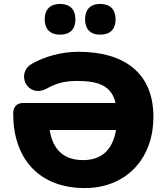

<svg xmlns="http://www.w3.org/2000/svg" viewBox="-20 -944 845 975"><path d="M411 11C615 11 759 -132 759 -351C759 -577 607 -681 378 -681C288 -681 204 -655 144 -621C57 -574 117 -444 215 -493C262 -519 303 -533 372 -533C484 -533 547 -506 567 -421H98C65 -421 47 -402 47 -366C47 -144 173 11 411 11ZM489 -768C540 -768 567 -796 567 -846C567 -896 539 -924 489 -924C439 -924 412 -896 412 -846C412 -796 439 -768 489 -768ZM285 -768C336 -768 363 -796 363 -846C363 -896 335 -924 285 -924C235 -924 207 -896 207 -846C207 -796 235 -768 285 -768ZM232 -284H569C552 -181 494 -131 402 -131C306 -131 249 -181 232 -284Z"/></svg>

Font: SN Pro Heavy
Style: Regular
Weight: 800
Designer: Tobias Whetton
Foundry: Supernotes
Version: Version 1.001;Glyphs 3.2 (3249)